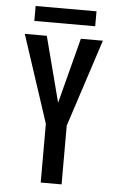

<svg xmlns="http://www.w3.org/2000/svg" viewBox="-57 -877 565 916"><g transform="rotate(5 225.0 -418.5)"><path d="M76 -837H367.5V-765.5H76ZM173.5 0V-281.5L36 -700H141.5L223 -386.5L304.5 -700H410L273.5 -281.5V0Z"/></g></svg>

Font: League Mono Condensed Medium
Style: Regular
Weight: 500
Width: 1
Designer: Tyler Finck
Foundry: The League of Moveable Type / Tyler Finck
Version: Version 2.210